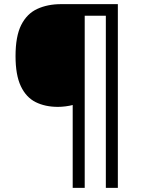

<svg xmlns="http://www.w3.org/2000/svg" viewBox="-20 -780 695 927"><path d="M549 127H491V-704H389V127H331V-273Q316 -269 296.5 -266.5Q277 -264 260 -264Q198 -264 152 -287Q106 -310 80.5 -364Q55 -418 55 -509Q55 -605 82.5 -659.5Q110 -714 160 -737Q210 -760 275 -760H549Z"/></svg>

Font: Noto Kufi Arabic
Style: Regular
Weight: 400
Designer: Monotype Design Team, David Williams, Khaled Hosny
Foundry: Google LLC
Version: Version 2.109; ttfautohint (v1.8.4.7-5d5b)